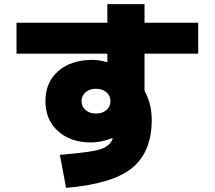

<svg xmlns="http://www.w3.org/2000/svg" viewBox="-20 -840 1040 930"><path d="M524 -171Q471 -150 420 -150Q322 -150 261 -205Q200 -260 200 -350Q200 -441 262 -495.5Q324 -550 430 -550Q458 -550 498 -539L500 -540V-580H60V-730H500V-820H680V-730H940V-580H680V-400Q715 -337 715 -260Q715 -104 620 -26.5Q525 51 300 70L270 -90Q416 -102 462.5 -116Q509 -130 523 -162Q524 -163 525 -165.5Q526 -168 526 -169ZM394.5 -393Q375 -376 375 -350Q375 -324 394.5 -307Q414 -290 445 -290Q476 -290 495.5 -307Q515 -324 515 -350Q515 -376 495.5 -393Q476 -410 445 -410Q414 -410 394.5 -393Z"/></svg>

Font: Mplus 1p Black
Style: Regular
Weight: 900
Version: Version 1.061